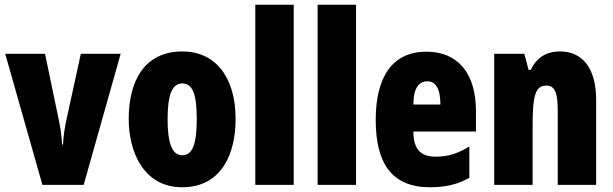

<svg xmlns="http://www.w3.org/2000/svg" viewBox="-20 -780 2584 810"><path d="M159 0H333L489 -553H321L262 -283C253 -242 247 -204 246 -170H242C240 -211 234 -246 226 -284L170 -553H2Z M974 -278C974 -460 884 -563 750 -563C588 -563 523 -437 523 -278C523 -132 591 10 748 10C918 10 974 -136 974 -278ZM687 -276C687 -380 706 -428 749 -428C794 -428 810 -379 810 -278C810 -176 794 -125 749 -125C706 -125 687 -177 687 -276Z M1219 0V-760H1057V0Z M1482 0V-760H1320V0Z M1779 -562C1638 -562 1565 -459 1565 -274C1565 -90 1634 10 1794 10C1858 10 1912 -2 1960 -30V-162C1909 -131 1869 -119 1818 -119C1754 -119 1724 -151 1724 -225H1988V-310C1988 -472 1911 -562 1779 -562ZM1783 -437C1816 -437 1838 -409 1838 -339H1724C1724 -411 1749 -437 1783 -437Z M2343 -563C2284 -563 2244 -537 2219 -485H2210L2192 -553H2065V0H2227V-253C2227 -378 2239 -419 2285 -419C2325 -419 2333 -381 2333 -308V0H2495V-360C2495 -489 2439 -563 2343 -563Z"/></svg>

Font: Noto Sans Myanmar ExtraCondensed Black
Style: Regular
Weight: 900
Width: 2
Designer: Monotype Design Team
Foundry: Monotype Imaging Inc.
Version: Version 2.107